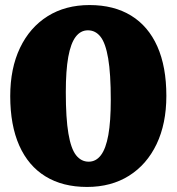

<svg xmlns="http://www.w3.org/2000/svg" viewBox="-20 -730 700 760"><path d="M334.5 -710Q431 -710 499 -668.2Q567 -626.5 602.8 -546.2Q638.5 -466 638.5 -350.5Q638.5 -240.5 599.8 -159.5Q561 -78.5 490.5 -34.2Q420 10 324.5 10Q228 10 160 -31.8Q92 -73.5 56.2 -154Q20.5 -234.5 20.5 -349.5Q20.5 -459.5 59.2 -540.5Q98 -621.5 168.5 -665.8Q239 -710 334.5 -710ZM418.5 -334.5Q418.5 -438.5 408.2 -498.8Q398 -559 378 -584.5Q358 -610 328 -610Q299 -610 279.5 -584.2Q260 -558.5 250.2 -504.5Q240.5 -450.5 240.5 -365.5Q240.5 -261.5 250.8 -201.2Q261 -141 281.2 -115.5Q301.5 -90 331 -90Q360 -90 379.5 -115.8Q399 -141.5 408.8 -195.5Q418.5 -249.5 418.5 -334.5Z"/></svg>

Font: Fraunces 144pt S100 Black
Style: Regular
Weight: 900
Version: Version 1.000